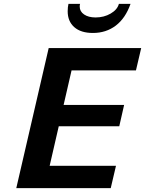

<svg xmlns="http://www.w3.org/2000/svg" viewBox="-20 -970 748 990"><path d="M64 0 231 -722H708L681 -607H349L308 -429H620L595 -319H283L236 -115H578L551 0ZM393 -950Q391 -946 391 -936Q391 -911 413.5 -895.5Q436 -880 473 -880Q516 -880 550.5 -900Q585 -920 593 -950H653Q627 -876 577 -838Q527 -800 459 -800Q397 -800 363 -830Q329 -860 329 -912Q329 -923 330 -932Q331 -941 333 -950Z"/></svg>

Font: Perun
Style: Bold Italic
Weight: 700
Italic angle: -12°
Foundry: Copyright (c) Stefan Peev, Context Ltd, 2016
Version: Version 1.027